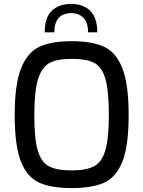

<svg xmlns="http://www.w3.org/2000/svg" viewBox="-20 -953 730 979"><path d="M55 -366Q55 -522 87 -603.5Q119 -685 180 -714Q241 -743 345 -743Q451 -743 512 -714Q573 -685 604.5 -603.5Q636 -522 636 -366Q636 -210 604.5 -130Q573 -50 512 -22Q451 6 345 6Q240 6 179 -22Q118 -50 86.5 -130Q55 -210 55 -366ZM535 -366Q535 -491 517 -552Q499 -613 459.5 -633Q420 -653 345 -653Q273 -653 233.5 -632.5Q194 -612 174.5 -551Q155 -490 155 -366Q155 -245 172.5 -185.5Q190 -126 229.5 -105Q269 -84 345 -84Q419 -84 459 -105Q499 -126 517 -186Q535 -246 535 -366ZM476 -788H429Q429 -839 405 -862.5Q381 -886 345 -886Q257 -886 257 -788H208Q208 -864 244.5 -898.5Q281 -933 343 -933Q404 -933 440 -898Q476 -863 476 -788Z"/></svg>

Font: Exo Medium
Style: Regular
Weight: 500
Designer: Natanael Gama
Foundry: Natanael Gama
Version: Version 1.500; ttfautohint (v1.6)